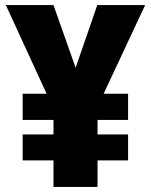

<svg xmlns="http://www.w3.org/2000/svg" viewBox="-20 -734 593 754"><path d="M277 -468 362 -714H550L387 -366H483V-263H363V-206H483V-104H363V0H190V-104H69V-206H190V-263H69V-366H163L3 -714H190Z"/></svg>

Font: Noto Sans Myanmar SemiCondensed Black
Style: Regular
Weight: 900
Width: 4
Designer: Monotype Design Team
Foundry: Monotype Imaging Inc.
Version: Version 2.107; ttfautohint (v1.8.4.7-5d5b)